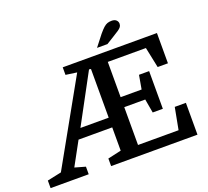

<svg xmlns="http://www.w3.org/2000/svg" viewBox="-159 -1081 1372 1264"><g transform="rotate(-20 527.5 -449.0)"><path d="M861 -238H790L773 -335H626V-70H910L939 -223H1017V0H412V-53L506 -74V-237H270L181 -74L255 -53V0H-12V-53L87 -74L413 -656L335 -667V-720H995V-508H923L893 -652H626V-405H773L790 -502H861ZM506 -646 493 -648 308 -305H506ZM591 -763 651 -840Q671 -864 685 -876.5Q699 -889 712 -893.5Q725 -898 742 -898Q763 -898 774 -887.5Q785 -877 785 -862Q785 -850 778.5 -840.5Q772 -831 756 -820.5Q740 -810 711 -792L664 -763Z"/></g></svg>

Font: Domine SemiBold
Style: Regular
Weight: 600
Designer: Pablo Impallari, Rodrigo Fuenzalida, Brenda Gallo
Foundry: Pablo Impallari, Rodrigo Fuenzalida, Brenda Gallo
Version: Version 2.000